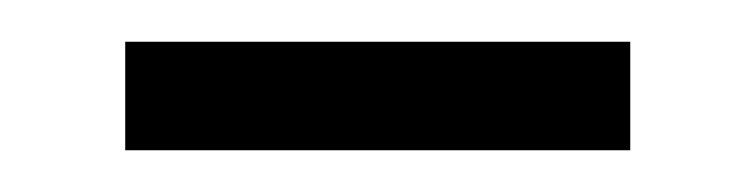

<svg xmlns="http://www.w3.org/2000/svg" viewBox="-20 -316 362 92"><path d="M40 -244V-296H282V-244Z"/></svg>

Font: Noto Sans Armenian Light
Style: Regular
Weight: 300
Designer: Monotype Design Team
Foundry: Monotype Imaging Inc.
Version: Version 2.007